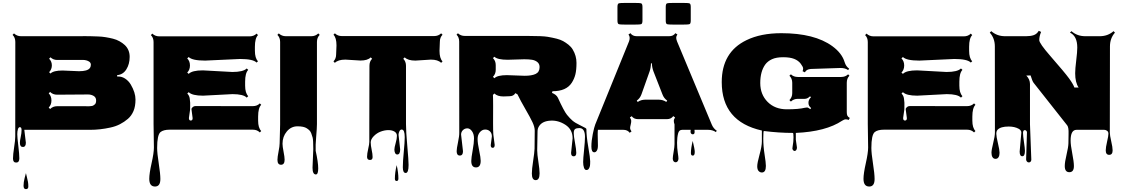

<svg xmlns="http://www.w3.org/2000/svg" viewBox="-20 -902 7823 1334"><path d="M148.9 0 159.7 89.4Q159.7 119.1 138.9 119.1Q118.2 119.1 118.2 89.8Q118.2 76.2 124 49.3Q129.9 22.5 129.9 2Q129.9 -18.6 118.2 -18.6Q108.9 -18.6 104.5 -4.2Q100.1 10.3 100.1 31Q100.1 51.8 107.2 110.6Q114.3 169.4 114.3 198.5Q114.3 227.5 92.3 227.5Q70.3 227.5 70.3 199.5Q70.3 171.4 78.1 121.8Q85.9 72.3 85.9 47.4L86.4 -610.8Q86.4 -641.1 67.4 -659.7L77.1 -669.9Q97.7 -650.4 126 -650.4H539.1Q546.4 -650.4 564.9 -650.9Q583.5 -651.4 608.9 -650.4Q634.3 -649.4 660.9 -648.7Q687.5 -647.9 714.1 -643.6Q740.7 -639.2 765.1 -633.1Q789.6 -627 810.5 -615.2Q831.5 -603.5 847.2 -588.9Q880.9 -556.6 880.9 -506.8Q880.9 -457 857.9 -420.2Q835 -383.3 793.5 -379.9L794.4 -370.1Q823.2 -372.6 848.1 -356.7Q873 -340.8 888.7 -314.5Q921.4 -258.8 921.4 -210.9Q921.4 -163.1 907.5 -130.4Q893.6 -97.7 868.7 -76.2Q843.8 -54.7 813.5 -39.1Q783.2 -23.4 746.1 -15.6Q675.3 0 605.5 0ZM318.4 -253.4Q337.4 -234.4 337.4 -204.1Q337.4 -173.8 318.4 -154.8L328.1 -144.5Q347.7 -164.1 377 -164.1H568.8Q572.3 -164.1 583.5 -163.8Q594.7 -163.6 599.4 -163.8Q604 -164.1 613.5 -165Q623 -166 627.7 -168.7Q632.3 -171.4 637.7 -175.8Q647.9 -183.1 647.9 -204.1Q647.9 -225.1 630.9 -235.4Q613.8 -245.6 591.8 -245.6L377 -244.1Q347.2 -244.1 328.1 -263.2ZM414.6 -412.1 528.8 -407.2Q587.4 -407.2 603.5 -428.2Q611.3 -438.5 611.3 -451.9Q611.3 -465.3 600.6 -473.1Q582.5 -485.8 553.2 -485.8L377 -485.4Q350.1 -485.4 330.6 -503.9L321.3 -494.1Q340.3 -475.1 340.3 -447.8Q340.3 -420.4 321.3 -400.4L330.6 -391.1Q352.1 -412.1 414.6 -412.1ZM143.6 388.2Q143.6 363.8 151.1 335.4Q158.7 307.1 160.2 300.8Q161.6 308.1 166.7 327.9Q171.9 347.7 174.3 361.6Q176.8 375.5 176.8 393.8Q176.8 412.1 160.2 412.1Q143.6 412.1 143.6 388.2Z M1318.4 -81.1 1310.5 -141.6V-147Q1320.8 -165 1338.4 -165L1736.8 -164.6Q1766.6 -164.6 1785.2 -183.6L1794.9 -173.8Q1773.4 -152.3 1773.4 -91.8Q1773.4 -91.8 1773.4 -63.5Q1773.4 -14.2 1794.9 8.3L1785.2 18.1Q1766.1 -1 1736.8 -1H1159.2Q1115.7 -1 1095.2 15.6Q1071.8 35.2 1071.8 126Q1071.8 162.6 1083 234.1Q1094.2 305.7 1094.2 341.8Q1094.2 394 1057.1 394Q1017.1 394 1017.1 340.3Q1017.1 303.7 1033.2 231.9Q1049.3 160.2 1049.3 123L1046.9 -40.5V-609.9Q1046.9 -640.1 1028.3 -658.2L1038.1 -668.5Q1058.1 -649.4 1086.9 -649.4H1713.9Q1743.7 -649.4 1762.7 -668.5L1772.5 -658.2Q1751 -636.7 1751 -577.1V-549.8Q1751 -497.6 1772.5 -476.6L1762.7 -467.3Q1738.3 -492.2 1647.9 -492.2L1405.3 -481Q1315.4 -481 1291 -505.9L1280.8 -496.1Q1299.8 -477.5 1299.8 -447Q1299.8 -416.5 1280.8 -397.9L1291 -388.7Q1314.5 -413.1 1389.6 -413.1L1594.2 -401.9Q1669.9 -401.9 1694.3 -426.3L1704.6 -416.5Q1683.1 -395 1683.1 -334V-306.6Q1683.1 -256.3 1704.6 -233.9L1694.3 -223.6Q1670.9 -248 1595.2 -248L1390.6 -237.3Q1315.4 -237.3 1291 -261.7L1281.2 -252Q1295.9 -237.3 1298.3 -217Q1300.8 -196.8 1301.3 -188.2Q1301.8 -179.7 1301.3 -161.9Q1300.8 -144 1300.8 -140.6L1292.5 -82Q1292.5 -64.5 1305.4 -64.5Q1318.4 -64.5 1318.4 -81.1Z M2151.4 263.2 2156.7 133.3Q2156.7 70.3 2152.1 53.7Q2147.5 37.1 2142.6 24.4Q2137.7 11.7 2129.9 3.9Q2122.1 -3.9 2111.3 -10.7Q2090.8 -24.4 2046.9 -24.4Q2002.9 -24.4 1972.9 11.2Q1942.9 46.9 1942.9 96.7Q1942.9 115.2 1950.2 152.1Q1957.5 189 1957.5 207.5Q1957.5 242.7 1932.6 242.7Q1907.7 242.7 1907.7 208.5Q1907.7 189.5 1915.3 151.4Q1922.9 113.3 1922.9 93.8L1926.3 -37.1V-610.8Q1926.3 -641.1 1907.2 -659.7L1917 -669.9Q1937.5 -650.4 1965.8 -650.4H2142.6Q2171.9 -650.4 2191.4 -669.9L2201.2 -659.7Q2182.1 -640.6 2182.1 -610.8V-39.6Q2182.1 -14.2 2176.8 48.1Q2171.4 110.4 2173.3 144H2172.9Q2190.9 225.1 2190.9 267.6Q2190.9 310.1 2174.8 310.1Q2151.4 310.1 2151.4 263.2Z M2315.4 -523.9 2317.9 -586.4Q2317.9 -640.1 2296.9 -660.6L2306.6 -670.4Q2326.2 -651.4 2355 -651.4H2996.1Q3025.9 -651.4 3044.9 -670.4L3054.7 -660.6Q3036.1 -642.1 3036.1 -611.8L3033.7 -549.3Q3033.7 -496.6 3054.7 -475.6L3044.9 -465.3Q3022.9 -487.8 2973.6 -487.8L2865.7 -481Q2814.5 -481 2792 -503.4L2781.7 -493.7Q2800.8 -475.1 2800.8 -444.8V-39.6Q2800.8 11.2 2809.8 111.8Q2818.8 212.4 2818.8 244.1Q2818.8 299.8 2798.8 299.8Q2778.8 299.8 2778.8 260.3Q2778.8 220.7 2785.4 153.1Q2792 85.4 2792 51.3Q2792 -2 2771 -2Q2760.7 -2 2754.9 10.3Q2749 22.5 2749 34.2L2760.3 136.2Q2760.3 171.4 2740.2 171.4Q2730 171.4 2725.1 161.1Q2720.2 150.9 2720.2 137.2Q2720.2 123.5 2729 92.5Q2737.8 61.5 2737.8 42Q2737.8 22.5 2720.9 12.2Q2704.1 2 2678.5 2Q2652.8 2 2625.2 12.2Q2597.7 22.5 2576.7 44.2Q2555.7 65.9 2555.7 87.2Q2555.7 108.4 2562.3 138.7Q2568.8 168.9 2568.8 189.2Q2568.8 209.5 2550.8 209.5Q2530.3 209.5 2530.3 187.7Q2530.3 166 2538.1 132.8Q2545.9 99.6 2545.9 83V-43.9Q2546.9 -311.5 2546.9 -444.8Q2546.9 -475.6 2565.4 -493.7L2555.7 -503.4Q2534.2 -481.4 2484.4 -481.4L2379.4 -487.8Q2329.1 -487.8 2306.6 -465.3L2296.9 -475.6Q2315.4 -494.1 2315.4 -523.9ZM2736.3 245.1Q2748 298.8 2748 338.4Q2748 355.5 2735.8 355.5Q2723.6 355.5 2723.6 339.8Q2723.6 295.9 2736.3 245.1Z M3947.8 160.2 3958.5 59.1Q3958.5 -2.4 3908.4 -34.9Q3858.4 -67.4 3803.2 -63.7Q3748 -60.1 3726.1 -26.4Q3714.8 -10.3 3714.8 11.7L3712.4 142.6Q3712.4 169.4 3720.7 222.4Q3729 275.4 3729 302.2Q3729 349.6 3702.1 349.6Q3675.3 349.6 3675.3 303.7Q3675.3 273.4 3684.1 216.8Q3692.9 160.2 3694.1 130.9Q3695.3 101.6 3695.3 5.9Q3695.3 -19.5 3679.7 -52.7Q3664.1 -85.9 3630.4 -144Q3596.7 -202.1 3575.2 -246.6L3560.5 -254.9Q3548.8 -233.4 3519 -233.4L3478 -231.9Q3436 -231.9 3415 -252.4L3404.8 -242.7Q3406.2 -224.6 3406.2 -165.5L3405.8 -45.9Q3405.8 7.8 3407.7 33.2L3417 105Q3417 125 3403.3 125Q3389.6 125 3389.6 106.4L3397.5 45.9Q3397.5 23.9 3384.5 11Q3371.6 -2 3350.8 -2Q3330.1 -2 3314.2 16.4Q3298.3 34.7 3298.3 64Q3298.3 93.3 3309.1 143.3Q3319.8 193.4 3319.8 215.3Q3319.8 261.2 3287.1 261.2Q3254.4 261.2 3254.4 216.3Q3254.4 195.3 3263.9 143.1Q3273.4 90.8 3273.4 60.1Q3273.4 29.3 3259.3 9.5Q3245.1 -10.3 3227.1 -10.3Q3209 -10.3 3196.3 2.2Q3183.6 14.6 3183.6 33.2L3196.8 148.9Q3196.8 178.7 3174.8 178.7Q3152.8 178.7 3152.8 148.4Q3152.8 130.9 3162.1 87.2Q3171.4 43.5 3170.9 19Q3170.4 -5.4 3170.4 -612.8Q3170.4 -643.1 3151.9 -661.1L3161.6 -670.9Q3180.7 -652.3 3210 -652.3H3647.5Q3750 -652.3 3785.4 -646.2Q3820.8 -640.1 3847.4 -633.3Q3874 -626.5 3892.3 -616.5Q3910.6 -606.4 3929.4 -591.6Q3948.2 -576.7 3959.5 -557.6Q3985.4 -514.2 3985.4 -465.3Q3985.4 -416.5 3977.8 -385.5Q3970.2 -354.5 3952.6 -327.1Q3914.6 -268.1 3818.8 -268.1L3814.9 -256.8Q3845.7 -244.6 3856 -223.1Q3898.9 -129.4 3919.4 -104.2Q3939.9 -79.1 3957.5 -64Q3975.1 -48.8 4007.8 -33.2Q4040.5 -17.6 4047.4 -12.9Q4054.2 -8.3 4054.2 -5.4Q4054.2 43.5 4067.4 120.1Q4080.6 196.8 4080.6 218.8Q4080.6 240.7 4078.9 250.5Q4077.1 260.3 4071.3 269.8Q4065.4 279.3 4054.2 279.3Q4043 279.3 4037.4 263.2Q4031.7 247.1 4031.7 223.6Q4031.7 200.2 4038.1 139.9Q4044.4 79.6 4044.4 48.8Q4044.4 -12.2 4004.9 -12.2Q3985.4 -12.2 3975.8 -5.4Q3966.3 1.5 3966.3 22.7Q3966.3 43.9 3975.1 90.3Q3983.9 136.7 3983.9 160.4Q3983.9 184.1 3965.8 184.1Q3947.8 184.1 3947.8 160.2ZM3622.6 -490.2 3507.3 -486.8Q3436.5 -486.8 3415 -507.8L3404.8 -498.5Q3424.3 -479.5 3424.3 -449.7V-417Q3424.3 -387.7 3404.8 -368.2L3415 -358.4Q3436 -379.9 3502 -379.9L3625.5 -375.5Q3674.8 -375.5 3701.9 -388.4Q3729 -401.4 3729 -436Q3729 -458 3713.9 -470.5Q3698.7 -482.9 3677.2 -486.6Q3655.8 -490.2 3622.6 -490.2Z M4383.8 -731H4330.1Q4287.1 -731 4278.6 -734.4Q4270 -737.8 4270 -759.3V-853.5Q4270 -875 4278.6 -878.4Q4287.1 -881.8 4330.1 -881.8H4383.8Q4426.8 -881.8 4435.3 -878.4Q4443.8 -875 4443.8 -853.5V-759.3Q4443.8 -737.8 4435.3 -734.4Q4426.8 -731 4383.8 -731ZM4719.7 -731H4665Q4622.1 -731 4613.8 -734.4Q4605.5 -737.8 4605.5 -759.3V-853.5Q4605.5 -875 4613.8 -878.4Q4622.1 -881.8 4665 -881.8H4719.7Q4762.7 -881.8 4771 -878.4Q4779.3 -875 4779.3 -853.5V-759.3Q4779.3 -737.8 4771 -734.4Q4762.7 -731 4719.7 -731ZM4132.8 31.2 4134.3 108.9Q4134.3 132.3 4127 144.3Q4119.6 156.2 4109.4 156.2Q4088.9 156.2 4088.9 116.7Q4088.9 77.1 4098.6 29.1Q4108.4 -19 4115.7 -37.1L4350.1 -613.8Q4355 -626.5 4355 -638.7Q4355 -650.9 4346.7 -662.6L4360.4 -671.4Q4374.5 -650.4 4404.3 -650.4H4628.9Q4658.2 -650.4 4672.4 -671.4L4686.5 -662.6Q4678.2 -650.9 4678.2 -640.1Q4678.2 -629.4 4684.1 -614.3L4925.3 -36.6Q4936.5 -9.3 4960 6.3L4954.1 15.6Q4930.2 0 4900.9 0H4805.2Q4806.2 10.7 4806.2 15.1Q4806.2 31.2 4793 31.2Q4787.1 31.2 4782.5 26.6Q4777.8 22 4777.8 13.4Q4777.8 4.9 4778.8 0H4719.7Q4698.2 0 4691.9 23.4Q4684.1 52.2 4684.1 89.6Q4684.1 127 4689 157.7Q4693.8 188.5 4693.8 200Q4693.8 211.4 4688.2 218.5Q4682.6 225.6 4674.3 225.6Q4666 225.6 4660.2 218.8Q4654.3 211.9 4654.3 199.7Q4654.3 187.5 4660.4 152.3Q4666.5 117.2 4666.5 99.6V-37.6Q4661.6 -50.8 4661.6 -62Q4661.6 -73.2 4670.4 -85.9L4657.7 -95.2Q4643.1 -74.2 4613.8 -74.2H4413.1Q4383.8 -74.2 4369.1 -94.7L4356.4 -85.9Q4365.7 -72.8 4365.7 -61.5Q4365.7 -50.3 4362.3 -37.6V-37.1Q4357.9 -20.5 4357.9 -11.7Q4357.9 -2.9 4367.7 11.2L4355 20.5Q4340.3 0 4311 0H4134.3Q4132.8 9.3 4132.8 31.2ZM4463.4 -209.5H4556.6Q4585.9 -209.5 4609.4 -193.8L4615.7 -203.1Q4592.8 -218.8 4582.5 -246.6L4520.5 -405.3Q4509.8 -433.1 4509.3 -461.9H4502.9Q4502 -429.7 4493.2 -405.3L4437 -247.1Q4426.8 -218.8 4404.3 -203.1L4410.6 -193.4Q4433.6 -209.5 4463.4 -209.5ZM4780.3 161.6Q4780.3 127.9 4793 77.1Q4807.1 135.7 4807.1 153.3Q4807.1 179.2 4793.7 179.2Q4780.3 179.2 4780.3 161.6Z M5615.7 -151.4Q5597.2 -166 5597.2 -185.5V-189.5Q5597.2 -209 5614.7 -226.6L5607.9 -232.9Q5590.3 -215.3 5571.3 -215.3H5523.9Q5494.1 -215.3 5475.1 -196.3L5464.8 -206.5Q5484.4 -226.1 5484.4 -254.9V-327.1Q5484.4 -356.4 5464.8 -376L5475.1 -385.7Q5493.7 -367.2 5523.9 -367.2H5823.7Q5854 -367.2 5872.6 -385.7L5881.8 -376Q5863.3 -357.4 5863.3 -327.1V-122.6Q5863.3 -107.4 5867.4 -98.4Q5871.6 -89.4 5884.3 -82.5L5876.5 -68.4Q5867.7 -72.8 5856.7 -72.8Q5845.7 -72.8 5831.5 -63.5Q5718.3 12.2 5509.3 21.5V68.4L5517.1 122.6Q5517.1 134.3 5512.2 140.6Q5507.3 147 5501.2 147Q5495.1 147 5490.2 141.1Q5485.4 135.3 5485.4 129.6Q5485.4 124 5487.3 114.3Q5493.2 84 5493.2 52.7Q5493.2 21.5 5488.8 21.5Q5393.1 21.5 5287.6 8.3Q5283.2 6.8 5283.2 60.5Q5283.2 114.3 5292.2 171.4Q5301.3 228.5 5301.3 251Q5301.3 296.4 5273.4 296.4Q5260.3 296.4 5250.7 286.1Q5241.2 275.9 5241.2 253.2Q5241.2 230.5 5257.3 172.1Q5273.4 113.8 5273.4 81.1V4.9Q4994.6 -57.6 4994.6 -331.5Q4994.6 -540 5166.5 -623Q5265.6 -671.4 5408.7 -671.4Q5639.6 -671.4 5763.2 -581.1Q5830.1 -532.2 5848.6 -469.7Q5857.4 -440.4 5879.9 -424.8L5872.6 -415Q5852.5 -429.7 5819.8 -429.7L5613.8 -422.9Q5583 -420.9 5572.3 -399.4L5556.2 -407.2Q5560.1 -415.5 5560.1 -426.3Q5560.1 -437 5543.5 -459.2Q5526.9 -481.4 5497.8 -492.9Q5468.8 -504.4 5421.1 -504.4Q5373.5 -504.4 5343.8 -490.7Q5314 -477.1 5296.4 -453.1Q5262.2 -404.8 5262.2 -325.2Q5262.2 -245.6 5313.2 -194.1Q5364.3 -142.6 5446.8 -142.6Q5529.3 -142.6 5572.3 -153.3Q5580.1 -155.3 5587.4 -155.3Q5594.7 -155.3 5609.9 -143.6Z M6280.8 -81.1 6272.9 -141.6V-147Q6283.2 -165 6300.8 -165L6699.2 -164.6Q6729 -164.6 6747.6 -183.6L6757.3 -173.8Q6735.8 -152.3 6735.8 -91.8Q6735.8 -91.8 6735.8 -63.5Q6735.8 -14.2 6757.3 8.3L6747.6 18.1Q6728.5 -1 6699.2 -1H6121.6Q6078.1 -1 6057.6 15.6Q6034.2 35.2 6034.2 126Q6034.2 162.6 6045.4 234.1Q6056.6 305.7 6056.6 341.8Q6056.6 394 6019.5 394Q5979.5 394 5979.5 340.3Q5979.5 303.7 5995.6 231.9Q6011.7 160.2 6011.7 123L6009.3 -40.5V-609.9Q6009.3 -640.1 5990.7 -658.2L6000.5 -668.5Q6020.5 -649.4 6049.3 -649.4H6676.3Q6706.1 -649.4 6725.1 -668.5L6734.9 -658.2Q6713.4 -636.7 6713.4 -577.1V-549.8Q6713.4 -497.6 6734.9 -476.6L6725.1 -467.3Q6700.7 -492.2 6610.4 -492.2L6367.7 -481Q6277.8 -481 6253.4 -505.9L6243.2 -496.1Q6262.2 -477.5 6262.2 -447Q6262.2 -416.5 6243.2 -397.9L6253.4 -388.7Q6276.9 -413.1 6352.1 -413.1L6556.6 -401.9Q6632.3 -401.9 6656.7 -426.3L6667 -416.5Q6645.5 -395 6645.5 -334V-306.6Q6645.5 -256.3 6667 -233.9L6656.7 -223.6Q6633.3 -248 6557.6 -248L6353 -237.3Q6277.8 -237.3 6253.4 -261.7L6243.7 -252Q6258.3 -237.3 6260.7 -217Q6263.2 -196.8 6263.7 -188.2Q6264.2 -179.7 6263.7 -161.9Q6263.2 -144 6263.2 -140.6L6254.9 -82Q6254.9 -64.5 6267.8 -64.5Q6280.8 -64.5 6280.8 -81.1Z M7064.5 151.4 7076.2 19Q7076.2 3.4 7058.6 -6.8Q7029.8 -22.9 6988.3 -22.9Q6932.6 -22.9 6911.6 -1Q6902.3 8.8 6902.3 27.6Q6902.3 46.4 6913.6 93.3Q6924.8 140.1 6924.8 159.4Q6924.8 178.7 6917.7 190.2Q6910.6 201.7 6897 201.7Q6883.3 201.7 6876 190.2Q6868.7 178.7 6868.7 159.2Q6868.7 139.6 6880.6 91.8Q6892.6 43.9 6892.6 19.5L6892.1 -579.1Q6892.1 -636.7 6856.9 -675.3L6867.2 -685.5Q6906.7 -650.4 6963.4 -650.4H7109.4Q7140.6 -650.4 7162.4 -658Q7184.1 -665.5 7197.3 -688L7213.4 -680.2Q7200.7 -649.9 7200.7 -623Q7200.7 -601.1 7277.8 -512.7Q7378.4 -397.5 7407.2 -357.9Q7436 -318.4 7444.8 -293.9H7474.1Q7450.2 -329.1 7450.2 -393.1Q7450.2 -422.9 7457.5 -482.2Q7464.8 -541.5 7464.8 -571.3Q7464.8 -651.4 7414.1 -675.3L7424.3 -685.5Q7463.9 -650.4 7520.5 -650.4H7620.6Q7677.2 -650.4 7716.8 -685.5L7726.6 -675.3Q7691.9 -636.2 7691.9 -579.1L7690.9 17.1Q7690.9 38.1 7700.7 79.8Q7710.4 121.6 7710.4 142.6Q7710.4 173.8 7686.5 173.8Q7662.6 173.8 7662.6 142.6Q7662.6 122.1 7671.9 82.3Q7681.2 42.5 7681.2 27.6Q7681.2 12.7 7671.4 6.3Q7661.6 0 7652.3 0H7459.5Q7418.5 0 7418.5 74.7Q7418.5 105.5 7429.9 163.8Q7441.4 222.2 7441.4 252Q7441.4 294.4 7409.7 294.4Q7377.9 294.4 7377.9 251.5Q7377.9 224.1 7390.4 171.9Q7402.8 119.6 7403.3 93.3L7404.3 28.3Q7405.8 -17.1 7395 -30.8L7161.1 -327.1Q7151.9 -339.4 7140.6 -377.9L7110.8 -377Q7136.2 -350.6 7136.2 -318.4V-39.6L7145.5 207.5Q7145.5 215.3 7140.9 220.9Q7136.2 226.6 7128.2 226.6Q7120.1 226.6 7114.7 220Q7109.4 213.4 7109.4 205.1L7115.2 17.6Q7115.2 11.7 7110.8 6.8Q7106.4 2 7100.6 2Q7087.9 2 7087.9 21.5Q7087.9 41 7094.5 85.4Q7101.1 129.9 7101.1 146.5Q7101.1 183.6 7082.8 183.6Q7064.5 183.6 7064.5 151.4Z"/></svg>

Font: Nosifer Caps
Style: Regular
Weight: 800
Version: Version 001.002